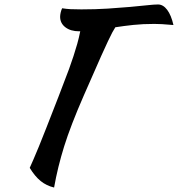

<svg xmlns="http://www.w3.org/2000/svg" viewBox="-20 -758 796 859"><path d="M222 81Q188 73 162 52Q136 31 113 -7Q120 -23 130 -45.5Q140 -68 154 -102.5Q168 -137 187.5 -186.5Q207 -236 242.5 -327.5Q278 -419 289 -449.5Q300 -480 309 -507.5Q318 -535 325.5 -561.5Q333 -588 339 -618H334Q296 -618 272.5 -636Q249 -654 249 -683Q249 -691 251.5 -702Q254 -713 258 -721Q277 -718 295.5 -717Q314 -716 344 -716Q407 -716 462 -719.5Q517 -723 561.5 -727Q606 -731 638 -734.5Q670 -738 687 -738Q710 -738 728 -714Q746 -690 756 -646Q724 -649 704.5 -650Q685 -651 670 -651Q619 -651 576.5 -646.5Q534 -642 496 -636Q490 -627 482.5 -613Q475 -599 463 -573.5Q451 -548 432.5 -507Q414 -466 355 -331Q296 -196 267 -103Q238 -10 222 81Z"/></svg>

Font: Sweet Mavka Script
Style: Regular
Weight: 500
Designer: Pablo Impallari/Anastassiya Vishnevskaya
Foundry: Pablo Impallari/ Anastassiya Vishnevskaya
Version: Version 2.0/www.impallari.com/   behance.net/sweetcherry